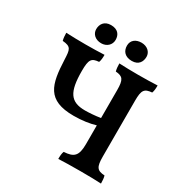

<svg xmlns="http://www.w3.org/2000/svg" viewBox="-193 -1004 1106 1156"><g transform="rotate(30 359.5 -425.5)"><path d="M249 -729C287 -729 315 -755 315 -790C315 -826 295 -854 247 -854C200 -854 181 -822 181 -788C181 -755 208 -729 249 -729ZM462 -729C510 -729 527 -762 527 -795C527 -829 498 -854 459 -854C419 -854 391 -832 391 -795C391 -756 415 -729 462 -729ZM599 -144V-533C599 -606 612 -622 664 -626C670 -641 671 -659 671 -679C632 -677 581 -676 537 -676C494 -676 439 -677 405 -679C405 -659 407 -640 411 -626C461 -622 474 -606 474 -533V-339C439 -333 393 -330 367 -330C266 -330 232 -380 232 -527C232 -607 244 -622 295 -626C301 -641 302 -659 302 -679C263 -677 215 -676 172 -676C129 -676 71 -677 36 -679C36 -659 38 -640 42 -626C103 -621 105 -603 108 -533C115 -365 137 -268 324 -268C382 -268 434 -276 474 -288V-158C474 -74 449 -54 381 -50C375 -36 374 -17 374 3C407 1 468 0 527 0C585 0 643 1 671 3C671 -17 669 -37 665 -50C612 -53 599 -70 599 -144Z"/></g></svg>

Font: Vollkorn Semibold
Style: Regular
Weight: 600
Designer: Friedrich Althausen
Foundry: Friedrich Althausen
Version: Version 4.015;PS 004.015;hotconv 1.0.88;makeotf.lib2.5.64775